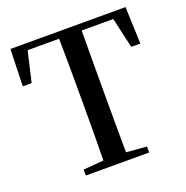

<svg xmlns="http://www.w3.org/2000/svg" viewBox="-131 -855 942 975"><g transform="rotate(-20 340.0 -367.5)"><path d="M22.9 -535.2 28.8 -734.9H650.9L658.2 -535.2H608.9L571.8 -699.2H400.9Q400.4 -623 400.1 -546.6Q399.9 -470.2 399.9 -393.1V-342.8Q399.9 -267.1 400.1 -191.7Q400.4 -116.2 400.9 -41L511.2 -32.2V0H168.9V-32.2L278.8 -41Q280.3 -115.2 280.5 -190.7Q280.8 -266.1 280.8 -341.8V-393.1Q280.8 -470.2 280.5 -546.6Q280.3 -623 278.8 -699.2H108.9L70.8 -535.2Z"/></g></svg>

Font: Source Han Serif TW SemiBold
Style: Regular
Weight: 600
Designer: Ryoko NISHIZUKA Ë•øÂ°öÊ∂ºÂ≠ê (kana & ideographs); Frank Grie√ühammer (Latin, Greek & Cyrillic); Wenlong ZHANG Âº†ÊñáÈæô 
Foundry: Adobe
Version: Version 2.003;hotconv 1.1.1;makeotfexe 2.6.0